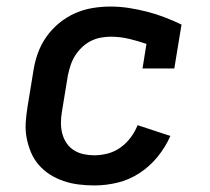

<svg xmlns="http://www.w3.org/2000/svg" viewBox="-20 -558 640 586"><path d="M268 8Q244 8 220 5Q196 2 174 -5.5Q152 -13 133 -25Q114 -37 99 -54Q84 -71 75 -92Q66 -113 61.5 -136Q57 -159 58.5 -183.5Q60 -208 64 -232L82 -342Q86 -369 95.5 -395.5Q105 -422 121.5 -445.5Q138 -469 160.5 -487.5Q183 -506 209 -517.5Q235 -529 262.5 -533.5Q290 -538 317 -538Q346 -538 374.5 -533.5Q403 -529 430 -522Q457 -515 483 -505Q509 -495 534 -483L512 -349H415L427 -424Q401 -433 373.5 -439.5Q346 -446 318 -446Q303 -446 287 -443Q271 -440 256.5 -432.5Q242 -425 229.5 -413Q217 -401 208.5 -387Q200 -373 195 -357.5Q190 -342 187 -327L169 -217Q166 -200 166 -183Q166 -166 170 -150.5Q174 -135 183 -121.5Q192 -108 205.5 -99.5Q219 -91 235 -87.5Q251 -84 268 -84Q288 -84 309 -89.5Q330 -95 348 -108Q366 -121 379 -138.5Q392 -156 400 -176L500 -143Q485 -109 461 -79.5Q437 -50 405.5 -29.5Q374 -9 338.5 -0.5Q303 8 268 8Z"/></svg>

Font: Iosevka Curly Slab SmBdEx
Style: Italic
Weight: 600
Width: 7
Italic angle: -9°
Monospace: yes
Designer: Belleve Invis
Foundry: Belleve Invis
Version: Version 11.1.0; ttfautohint (v1.8.3)